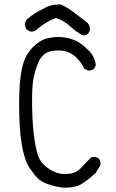

<svg xmlns="http://www.w3.org/2000/svg" viewBox="-20 -849 540 892"><path d="M276.9 -675.3Q265.1 -676.8 258.5 -677Q252 -677.2 245.8 -677.2Q239.7 -677.2 228.5 -676Q217.3 -674.8 204.6 -672.4Q167.5 -665 131.1 -628.2Q94.7 -591.3 81.8 -530.3Q68.8 -469.2 68.8 -367.7Q68.8 -141.1 117.2 -68.8Q140.6 -35.2 156.2 -19.8Q171.9 -4.4 201.2 5.9Q230.5 16.1 263.7 22Q273.9 22.9 284.2 22.9Q312 22.9 336.9 15.6Q370.1 5.4 424.8 -45.9L446.8 -82.5Q447.3 -84.5 447.3 -85.9Q447.3 -100.6 439.5 -112.3L423.3 -120.6L404.8 -118.7Q382.3 -97.7 361.8 -74.2Q338.9 -47.9 306.6 -42.5Q293.9 -40.5 279.5 -40.5Q265.1 -40.5 249.5 -44.9Q223.1 -51.8 199.2 -70.3Q174.8 -88.9 163.1 -111.1Q151.4 -133.3 141.1 -194.3Q131.3 -254.4 129.4 -346.7Q128.9 -364.7 128.9 -381.3Q128.9 -447.8 135.3 -482.9Q143.6 -526.9 160.2 -563.5Q178.7 -603 217.8 -611.3Q234.9 -614.7 251 -614.7Q285.6 -614.7 313 -598.6Q327.6 -590.3 339.4 -577.1Q359.9 -555.2 371.6 -529.8L387.7 -522Q389.6 -521.5 391.6 -521.5Q406.2 -521.5 417 -529.3L425.3 -545.4Q420.9 -586.4 391.1 -615.2Q359.9 -646.5 335.4 -658.4Q311 -670.4 276.9 -675.3ZM121.1 -702.6Q123 -702.1 127.4 -702.1Q131.8 -702.1 137.9 -704.1Q144 -706.1 149.4 -710.4Q193.4 -748.5 237.8 -764.6L240.2 -765.6L242.7 -764.6Q278.3 -752.4 306.6 -726.1Q333 -701.7 362.8 -685.1Q364.7 -684.6 368.7 -684.6Q372.6 -684.6 378.4 -686.3Q384.3 -688 389.6 -692.4L397.9 -709Q397.9 -710.4 397.9 -712.4Q397.9 -729.5 386.7 -742.7Q324.7 -791 303.7 -805.7Q283.2 -819.3 261.2 -828.6Q258.3 -828.6 251 -828.6Q243.7 -828.6 231 -826.7Q204.6 -822.8 181.2 -808.1Q139.2 -789.1 105 -758.8Q97.2 -749 95.2 -736.3Q97.2 -722.2 104.5 -710.9Z"/></svg>

Font: Bakudai
Style: ExtraLight
Weight: 200
Version: Version 1.48